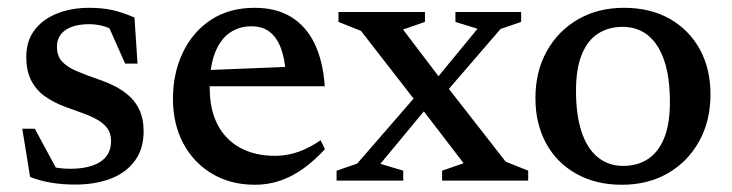

<svg xmlns="http://www.w3.org/2000/svg" viewBox="-20 -474 1922 504"><path d="M214 -453.5Q247 -453.5 273.8 -447.8Q300.5 -442 333 -428L341 -307H308.5L254.5 -428.5L297.5 -384Q276 -397.5 256 -404Q236 -410.5 215 -410.5Q174 -410.5 151.8 -395Q129.5 -379.5 129.5 -351.5Q129.5 -327.5 142.5 -313Q155.5 -298.5 179.8 -288Q204 -277.5 236 -266.5Q260 -258.5 281.8 -247.5Q303.5 -236.5 320.5 -220.8Q337.5 -205 347.2 -182.8Q357 -160.5 357 -129Q357 -83.5 334.2 -52.2Q311.5 -21 271 -5.2Q230.5 10.5 177 10.5Q143.5 10.5 113.8 5.5Q84 0.5 59 -9.5L38.5 -136H71.5L140.5 -8L76 -50Q94.5 -42 109.2 -38Q124 -34 137.5 -32.5Q151 -31 164 -31Q215 -31 243.2 -49.2Q271.5 -67.5 271.5 -103.5Q271.5 -124 261.8 -137.2Q252 -150.5 235 -160Q218 -169.5 196.5 -177.2Q175 -185 151.5 -193.5Q120.5 -205 97.5 -221.5Q74.5 -238 61.8 -263Q49 -288 49 -324.5Q49 -366 70.2 -394.5Q91.5 -423 129 -438.2Q166.5 -453.5 214 -453.5Z M648.5 -453.5Q705 -453.5 744.2 -429.5Q783.5 -405.5 805.8 -359.5Q828 -313.5 832.5 -247.5H510V-289.5L772.5 -300L730.5 -278Q728 -319 717.5 -347.2Q707 -375.5 688 -390.2Q669 -405 640.5 -405Q607.5 -405 582.8 -387.8Q558 -370.5 544.2 -334.8Q530.5 -299 530.5 -244Q530.5 -186.5 551.2 -146.8Q572 -107 610.5 -86Q649 -65 701.5 -65Q723.5 -65 743.8 -69.8Q764 -74.5 783.5 -83.8Q803 -93 821.5 -106L833 -82.5Q805.5 -52.5 776.2 -31.5Q747 -10.5 715.5 0.2Q684 11 649.5 11Q585.5 11 537 -17.8Q488.5 -46.5 461.2 -97.5Q434 -148.5 434 -214.5Q434 -281.5 459.8 -335.8Q485.5 -390 533.5 -421.8Q581.5 -453.5 648.5 -453.5Z M1307.5 -49.5 1366.5 -26V0H1140.5V-26L1197 -45.5L1087 -189L1075.5 -202.5L927.5 -393L868.5 -416.5V-442.5H1095.5V-416.5L1038 -396.5L1137.5 -265.5L1149.5 -252ZM1112 -205 978.5 -44 1038.5 -26V0H863.5V-26L917.5 -44.5L1082 -234L1110.5 -249L1233.5 -398.5L1175.5 -416.5V-442.5H1348V-416.5L1294 -398L1140.5 -220Z M1616 -38.5Q1652.5 -38.5 1680 -56Q1707.5 -73.5 1723 -110.5Q1738.5 -147.5 1738.5 -206.5Q1738.5 -271.5 1723.5 -315.2Q1708.5 -359 1681 -381.2Q1653.5 -403.5 1614 -403.5Q1578 -403.5 1550.5 -386.2Q1523 -369 1507.5 -331.8Q1492 -294.5 1492 -235.5Q1492 -171.5 1506.8 -127.5Q1521.5 -83.5 1549.5 -61Q1577.5 -38.5 1616 -38.5ZM1612.5 11Q1544 11 1492.8 -17.8Q1441.5 -46.5 1413.5 -97.8Q1385.5 -149 1385.5 -216.5Q1385.5 -286 1415.2 -339.5Q1445 -393 1497.2 -423.2Q1549.5 -453.5 1618 -453.5Q1687 -453.5 1737.8 -424.8Q1788.5 -396 1816.8 -345Q1845 -294 1845 -226Q1845 -156.5 1815.2 -103Q1785.5 -49.5 1733.2 -19.2Q1681 11 1612.5 11Z"/></svg>

Font: Newsreader 16pt Medium
Style: Regular
Weight: 500
Designer: Hugues Gentile
Foundry: Production Type
Version: Version 1.003